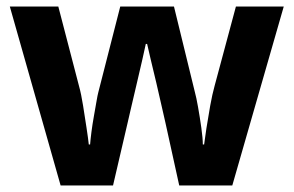

<svg xmlns="http://www.w3.org/2000/svg" viewBox="-20 -566 896 586"><path d="M485 -191Q481 -208 473.5 -241.5Q466 -275 457 -313.5Q448 -352 440 -384.5Q432 -417 429 -432H425Q422 -417 414.5 -384.5Q407 -352 398 -313.5Q389 -275 381 -241Q373 -207 369 -189L325 0H165L10 -546H158L221 -304Q228 -279 233.5 -244Q239 -209 244 -176.5Q249 -144 251 -125H255Q256 -139 259 -162.5Q262 -186 266.5 -211Q271 -236 274.5 -256.5Q278 -277 280 -284L347 -546H511L575 -284Q579 -270 584.5 -239Q590 -208 594.5 -176Q599 -144 599 -125H603Q605 -142 610 -174.5Q615 -207 621.5 -243Q628 -279 635 -304L700 -546H846L689 0H527Z"/></svg>

Font: Noto Sans Gujarati
Style: Regular
Weight: 400
Designer: Jelle Bosma - Monotype Design Team, Universal Thirst
Foundry: Monotype Imaging Inc.
Version: Version 2.102